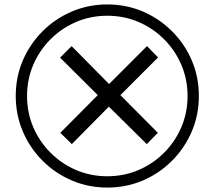

<svg xmlns="http://www.w3.org/2000/svg" viewBox="-20 -782 968 866"><path d="M304 -132 252 -183 421 -353 251 -522 303 -574 472 -403 643 -574 693 -523 523 -353 692 -183 642 -132 471 -301ZM464 64Q379 64 304 32Q229 0 172 -57Q115 -114 83 -189Q51 -264 51 -349Q51 -435 83 -509.5Q115 -584 172 -641Q229 -698 304 -730Q379 -762 464 -762Q550 -762 624.5 -730Q699 -698 756 -641Q813 -584 845 -509.5Q877 -435 877 -349Q877 -264 845 -189Q813 -114 756 -57Q699 0 624.5 32Q550 64 464 64ZM464 13Q539 13 604.5 -15Q670 -43 720 -93Q770 -143 798 -208.5Q826 -274 826 -349Q826 -424 798 -489.5Q770 -555 720 -605Q670 -655 604.5 -683Q539 -711 464 -711Q389 -711 323.5 -683Q258 -655 208 -605Q158 -555 130 -489.5Q102 -424 102 -349Q102 -274 130 -208.5Q158 -143 208 -93Q258 -43 323.5 -15Q389 13 464 13Z"/></svg>

Font: hexkannada15
Style: Book
Weight: 400
Designer: Jelle Bosma - Monotype Design Team
Foundry: Monotype Imaging Inc.
Version: Version 2.003